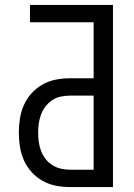

<svg xmlns="http://www.w3.org/2000/svg" viewBox="-20 -755 540 775"><path d="M262 0Q233 0 205 -5.5Q177 -11 152 -25Q127 -39 107.5 -60.5Q88 -82 76.5 -108Q65 -134 60.5 -162.5Q56 -191 56 -220Q56 -248 60.5 -276.5Q65 -305 76.5 -331Q88 -357 107.5 -378.5Q127 -400 152 -414Q177 -428 205 -433.5Q233 -439 262 -439H358V-665H101V-735H436V0ZM262 -70H358V-369H262Q243 -369 224.5 -365Q206 -361 190.5 -350.5Q175 -340 163.5 -325Q152 -310 145.5 -292.5Q139 -275 136.5 -256.5Q134 -238 134 -220Q134 -201 136.5 -182.5Q139 -164 145.5 -146.5Q152 -129 163.5 -114Q175 -99 190.5 -89Q206 -79 224.5 -74.5Q243 -70 262 -70Z"/></svg>

Font: Iosevka NFM
Style: Regular
Weight: 400
Monospace: yes
Designer: Belleve Invis
Foundry: Belleve Invis
Version: Version 29.0.4; ttfautohint (v1.8.4);Nerd Fonts 3.3.0